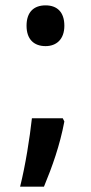

<svg xmlns="http://www.w3.org/2000/svg" viewBox="-20 -573 340 716"><path d="M150 -401C190 -401 220 -426 220 -477C220 -528 193 -553 150 -553C106 -553 79 -528 79 -477C79 -426 107 -401 150 -401ZM214 -132H99C91 -59 75 43 55 123H144C175 48 203 -30 220 -120Z"/></svg>

Font: Noto Sans Gurmukhi UI Condensed SemiBold
Style: Regular
Weight: 600
Width: 3
Designer: Jelle Bosma - Monotype Design Team
Foundry: Monotype Imaging Inc.
Version: Version 2.004